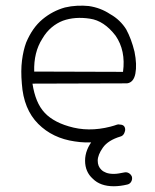

<svg xmlns="http://www.w3.org/2000/svg" viewBox="-20 -498 540 668"><path d="M93 -207Q98 -174 108.5 -148.5Q119 -123 136 -105Q152 -88 177 -75Q202 -62 236 -54Q305 -38 384 -63Q411 -69 415 -52Q419 -33 393 -21Q315 6 240 -6Q163 -17 113 -67Q62 -118 56 -207Q52 -252 56.5 -287.5Q61 -323 71 -350Q82 -376 96 -396Q110 -416 128 -431Q163 -460 206 -472Q227 -477 248.5 -478Q270 -479 289 -477Q330 -471 363 -449Q381 -439 395 -425.5Q409 -412 419 -396Q437 -363 448 -318Q457 -273 451 -242Q445 -211 422 -208ZM408 -248Q418 -322 382 -374Q342 -426 293 -433Q241 -441 199 -426Q178 -418 159.5 -402.5Q141 -387 127 -363Q97 -316 99 -249ZM386 -64Q394 -67 402 -62.5Q410 -58 413 -50Q416 -41 411.5 -33Q407 -25 399 -23Q356 -10 338 15.5Q320 41 320 61Q320 81 333 93Q339 99 349.5 103Q360 107 376 107Q384 107 393 105.5Q402 104 412 102Q421 100 428.5 104.5Q436 109 439 117Q441 126 436.5 134Q432 142 423 144Q398 150 376 150Q329 150 303 124Q276 100 276 61Q276 23 304.5 -12.5Q333 -48 386 -64Z"/></svg>

Font: Yomogi
Style: Regular
Weight: 400
Designer: satsuyako
Foundry: satsuyako
Version: Version 3.100